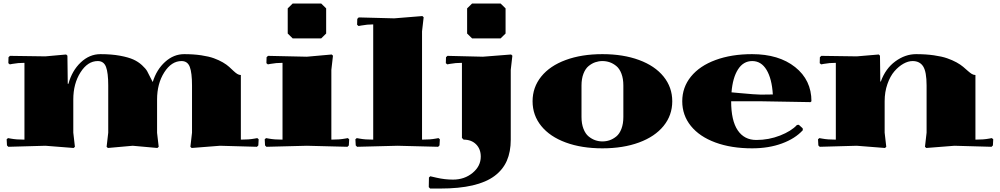

<svg xmlns="http://www.w3.org/2000/svg" viewBox="-20 -840 5728 1100"><path d="M399.9 -80.1Q399.9 -73.2 409.2 1L401.9 7.8L240.2 -4.9L27.8 1L20 -6.8L18.1 -42L25.9 -48.8L42 -45.9Q73.2 -40 120.1 -40V-480Q83 -480 51.8 -474.1L36.1 -471.2L27.8 -478L28.8 -512.2L37.1 -520L240.2 -517.1L358.9 -527.8L366.2 -521Q366.2 -517.6 367.2 -442.1Q368.2 -366.7 368.2 -359.9H372.1Q392.6 -435.1 442.6 -482.4Q492.7 -529.8 555.2 -529.8Q618.7 -529.8 667.5 -520.8Q716.3 -511.7 744.1 -499Q772 -486.3 793.5 -466.6Q814.9 -446.8 823 -432.4Q831.1 -418 840.8 -397.5Q850.6 -377 855 -370.1Q877 -441.4 926 -485.6Q975.1 -529.8 1035.2 -529.8Q1088.9 -529.8 1133.1 -523.2Q1177.2 -516.6 1205.8 -506.1Q1234.4 -495.6 1256.6 -482.7Q1278.8 -469.7 1292.7 -457Q1306.6 -444.3 1317.6 -433.8Q1328.6 -423.3 1338.9 -416.7Q1349.1 -410.2 1359.9 -410.2V-40Q1406.7 -40 1438 -45.9L1454.1 -48.8L1461.9 -42L1460 -6.8L1452.1 1L1240.2 -4.9L1078.1 7.8L1070.8 1Q1080.1 -73.2 1080.1 -80.1V-350.1Q1080.1 -422.9 1067.4 -456.5Q1054.7 -490.2 1020 -490.2Q962.4 -490.2 921.1 -425.5Q879.9 -360.8 879.9 -270V-79.1Q881.3 -60.1 889.2 1L881.8 7.8L740.2 -4.9L598.1 7.8L590.8 1Q600.1 -73.2 600.1 -80.1V-350.1Q600.1 -422.9 587.4 -456.5Q574.7 -490.2 540 -490.2Q482.4 -490.2 441.2 -425.5Q399.9 -360.8 399.9 -270Z M1628.4 -792 1656.7 -819.8H1820.3L1848.6 -792V-647.9L1820.3 -620.1H1656.7L1628.4 -647.9ZM1598.6 -480Q1561.5 -480 1530.3 -474.1L1514.6 -471.2L1506.3 -478L1507.3 -512.2L1515.6 -520L1738.3 -515.1L1880.4 -527.8L1887.7 -521Q1878.4 -446.8 1878.4 -439.9V-40Q1925.3 -40 1956.5 -45.9L1972.7 -48.8L1980.5 -42L1978.5 -6.8L1970.7 1L1738.3 -4.9L1506.3 1L1498.5 -6.8L1496.6 -42L1504.4 -48.8L1520.5 -45.9Q1551.8 -40 1598.6 -40Z M2118.2 -700.2Q2083.5 -700.2 2049.8 -693.8L2034.2 -690.9L2025.9 -698.2L2026.9 -731.9L2035.2 -740.2L2238.3 -734.9L2399.9 -748L2407.2 -741.2Q2397.9 -667 2397.9 -660.2V-40Q2444.8 -40 2476.1 -45.9L2492.2 -48.8L2500 -42L2498 -6.8L2490.2 1L2257.8 -4.9L2025.9 1L2018.1 -6.8L2016.1 -42L2023.9 -48.8L2040 -45.9Q2071.3 -40 2118.2 -40Z M2656.2 -792 2684.6 -819.8H2848.1L2876.5 -792V-647.9L2848.1 -620.1H2684.6L2656.2 -647.9ZM2626.5 -49.8V-480Q2589.4 -480 2558.1 -474.1L2542.5 -471.2L2534.2 -478L2535.2 -512.2L2543.5 -520L2746.6 -515.1L2908.2 -527.8L2915.5 -521Q2906.2 -446.8 2906.2 -439.9V-40Q2906.2 29.3 2883.8 80.8Q2861.3 132.3 2813.2 168.2Q2765.1 204.1 2687.5 222.2Q2609.9 240.2 2501.5 240.2H2444.3L2436.5 231.9L2437.5 176.8L2445.3 169.9L2481.4 178.2Q2528.3 189 2575.2 189Q2641.1 189 2687.7 150.4Q2734.4 111.8 2734.4 57.1Q2734.4 13.7 2707.5 -13.2Q2680.7 -40 2636.2 -40Z M3641.1 -23.7Q3550.3 9.8 3431.2 9.8Q3312 9.8 3221.2 -23.7Q3130.4 -57.1 3080.8 -118.4Q3031.2 -179.7 3031.2 -259.8Q3031.2 -339.8 3080.8 -401.4Q3130.4 -462.9 3221.2 -496.3Q3312 -529.8 3431.2 -529.8Q3550.3 -529.8 3641.1 -496.3Q3731.9 -462.9 3781.7 -401.4Q3831.5 -339.8 3831.5 -259.8Q3831.5 -179.7 3781.7 -118.4Q3731.9 -57.1 3641.1 -23.7ZM3431.2 -490.2Q3410.2 -490.2 3390.4 -483.4Q3370.6 -476.6 3352.3 -461.7Q3334 -446.8 3322.8 -418Q3311.5 -389.2 3311.5 -350.1V-169.9Q3311.5 -130.9 3322.8 -102.1Q3334 -73.2 3352.3 -58.3Q3370.6 -43.5 3390.4 -36.6Q3410.2 -29.8 3431.2 -29.8Q3453.1 -29.8 3472.9 -36.6Q3492.7 -43.5 3511 -58.3Q3529.3 -73.2 3540.3 -102.1Q3551.3 -130.9 3551.3 -169.9V-350.1Q3551.3 -389.2 3540.3 -418Q3529.3 -446.8 3511 -461.7Q3492.7 -476.6 3472.9 -483.4Q3453.1 -490.2 3431.2 -490.2Z M4407.7 -298.8Q4402.3 -388.7 4371.8 -439.5Q4341.3 -490.2 4289.6 -490.2Q4238.8 -490.2 4208.3 -442.6Q4177.7 -395 4170.9 -311Q4176.8 -310.5 4218.8 -306.6Q4260.7 -302.7 4292.5 -300.3Q4324.2 -297.9 4338.9 -297.9Q4374.5 -297.9 4407.7 -298.8ZM4623.5 -254.9Q4378.9 -259.8 4338.9 -259.8H4168.9Q4168.9 -149.4 4206.3 -93.8Q4243.7 -38.1 4313 -38.1Q4384.8 -38.1 4449.2 -63.5Q4513.7 -88.9 4545.9 -124L4556.6 -125L4578.6 -105L4579.6 -94.2Q4535.6 -45.9 4460 -18.1Q4384.3 9.8 4288.6 9.8Q4169.4 9.8 4078.6 -23.7Q3987.8 -57.1 3938.2 -118.4Q3888.7 -179.7 3888.7 -259.8Q3888.7 -339.8 3938.7 -401.4Q3988.8 -462.9 4079.8 -496.3Q4170.9 -529.8 4288.6 -529.8Q4441.9 -529.8 4535.4 -455.6Q4628.9 -381.3 4628.9 -259.8Z M5048.3 -80.1Q5048.3 -73.2 5057.6 1L5050.3 7.8L4888.7 -4.9L4676.3 1L4668.5 -6.8L4666.5 -42L4674.3 -48.8L4690.4 -45.9Q4721.7 -40 4768.6 -40V-480Q4731.4 -480 4700.2 -474.1L4684.6 -471.2L4676.3 -478L4677.2 -512.2L4685.5 -520L4888.7 -517.1L5014.6 -527.8L5021.5 -521Q5021.5 -517.6 5022.5 -448.7Q5023.4 -379.9 5023.4 -373H5026.4Q5053.2 -447.3 5109.6 -488.5Q5166 -529.8 5228.5 -529.8Q5284.2 -529.8 5330.3 -523.2Q5376.5 -516.6 5406.5 -506.1Q5436.5 -495.6 5460 -482.7Q5483.4 -469.7 5498.3 -457Q5513.2 -444.3 5524.9 -433.8Q5536.6 -423.3 5547.1 -416.7Q5557.6 -410.2 5568.4 -410.2V-40Q5615.2 -40 5646.5 -45.9L5662.6 -48.8L5670.4 -42L5668.5 -6.8L5660.6 1L5448.2 -4.9L5286.6 7.8L5279.3 1Q5288.6 -73.2 5288.6 -80.1V-350.1Q5288.6 -428.7 5269 -459.5Q5249.5 -490.2 5208.5 -490.2Q5183.1 -490.2 5155.8 -474.9Q5128.4 -459.5 5104.2 -431.6Q5080.1 -403.8 5064.2 -358.6Q5048.3 -313.5 5048.3 -259.8Z"/></svg>

Font: Yokawerad
Style: Regular
Weight: 500
Designer: gluk
Foundry: gluk
Version: Version 0.79